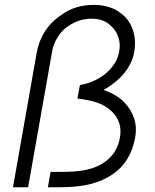

<svg xmlns="http://www.w3.org/2000/svg" viewBox="-20 -786 652 806"><path d="M133.5 -561.5Q152 -668 241.5 -726Q296.5 -765.5 375 -765.5Q408.5 -765.5 439.2 -755.8Q470 -746 491.5 -727Q525 -701 538.5 -657.5Q552 -615 543.5 -568.5Q538.5 -537 521.2 -507.5Q504 -478 478 -454Q449 -427.5 414.5 -408.5Q473 -388 503 -355Q531.5 -325 543.2 -288.5Q555 -252 548 -211.5Q530 -109.5 458.5 -58.5Q414.5 -27 360.2 -13.5Q306 0 233.5 0H181L192.5 -64.5H245Q303.5 -64.5 346.2 -74Q389 -83.5 422 -107.5Q473 -145 483.5 -208.5Q495 -273.5 450 -317.5Q423 -343.5 387.2 -355.5Q351.5 -367.5 305 -372L315.5 -429Q345.5 -433.5 378 -448.5Q410.5 -463.5 432.5 -485.5Q473 -524 480 -568.5Q486.5 -600 477.2 -628.8Q468 -657.5 447 -676Q417.5 -707.5 364.5 -707.5Q312 -707.5 267.5 -677Q241 -660.5 222.5 -630.5Q213 -616 207.2 -601Q201.5 -586 199 -571L98 0H34.5Z"/></svg>

Font: Russisch Sans Light
Style: Italic
Weight: 300
Italic angle: -10°
Designer: Michael Sharanda (font) & Cristiano Sobral (main changes)
Foundry: Michael Sharanda
Version: Version 2.00;September 8, 2020;FontCreator 13.0.0.2681 64-bi